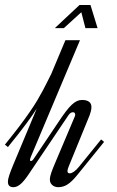

<svg xmlns="http://www.w3.org/2000/svg" viewBox="-80 -758 473 778"><path d="M44.4 -121.1Q43.5 -118.7 43 -116.7Q41.5 -112.8 41.5 -110.4Q41.5 -105.5 45.4 -105.5Q50.8 -105.5 57.1 -115.2L159.2 -267.1Q174.8 -290.5 187.3 -306.9Q199.7 -323.2 210.7 -333.5Q221.7 -343.8 231.7 -348.4Q241.7 -353 252.4 -353Q271 -353 280.8 -345.7Q290.5 -338.4 290.5 -324.2Q290.5 -315.9 288.1 -306.9Q285.6 -297.9 283.2 -291L198.2 -83Q196.3 -78.1 194.8 -73.5Q193.4 -68.8 193.4 -65.4Q193.4 -59.6 196 -57.6Q198.7 -55.7 203.1 -55.7Q210 -55.7 219.7 -62.5Q229.5 -69.3 240.2 -82.5L329.6 -192.9L341.8 -183.1L233.9 -49.8Q222.2 -35.2 211.9 -25.4Q201.7 -15.6 192.6 -10Q183.6 -4.4 174.6 -2Q165.5 0.5 156.2 0.5Q141.6 0.5 131.8 -8.1Q122.1 -16.6 122.1 -29.8Q122.1 -42 127.9 -58.6Q133.8 -75.2 144 -99.1L223.1 -286.1Q224.6 -289.6 224.6 -293.5Q224.6 -303.2 215.3 -303.2Q211.4 -303.2 206.8 -300.8Q202.1 -298.3 197.3 -291L36.1 -51.8Q17.1 -23.4 2.7 -11.5Q-11.7 0.5 -25.4 0.5Q-47.9 0.5 -47.9 -21Q-47.9 -32.2 -42.2 -48.8Q-36.6 -65.4 -26.9 -88.9L68.8 -317.9Q61 -305.7 50.8 -290.8Q40.5 -275.9 26.4 -256.8Q12.2 -237.8 -6.1 -214.4Q-24.4 -190.9 -47.9 -162.1L-60.1 -171.9Q-26.9 -212.9 -2.4 -245.1Q22 -277.3 40 -303.5Q58.1 -329.6 70.6 -350.6Q83 -371.6 92.8 -389.9Q102.5 -408.2 110.8 -424.8Q119.1 -441.4 127.9 -459L185.1 -595.2H244.1L44.4 -121.1ZM266.1 -644 249.5 -708.5 178.7 -644H142.1L242.2 -737.8H286.6L315.4 -644Z"/></svg>

Font: Dynalight
Style: Regular
Weight: 400
Version: Version 1.000